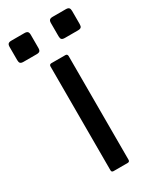

<svg xmlns="http://www.w3.org/2000/svg" viewBox="-182 -765 684 825"><g transform="rotate(-30 160.0 -352.5)"><path d="M4.9 -620.1C4.9 -612.6 6.3 -607.4 9.3 -604.5C12.2 -601.6 17.4 -600.1 24.9 -600.1H89.8C97.3 -600.1 102.5 -601.6 105.5 -604.5C108.4 -607.4 109.9 -612.6 109.9 -620.1V-685.1C109.9 -692.2 108.4 -697.3 105.5 -700.4C102.5 -703.5 97.3 -705.1 89.8 -705.1H24.9C17.7 -705.1 12.6 -703.6 9.5 -700.7C6.4 -697.8 4.9 -692.5 4.9 -685.1ZM115.2 -9.8C115.2 -3.3 118.5 0 125 0H194.8C201.7 0 205.1 -3.3 205.1 -9.8V-524.9C204.8 -531.7 201.3 -535.2 194.8 -535.2H125C118.5 -534.8 115.2 -531.4 115.2 -524.9ZM210 -620.1C210 -612.6 211.4 -607.4 214.4 -604.5C217.3 -601.6 222.5 -600.1 230 -600.1H294.9C302.4 -600.1 307.6 -601.6 310.5 -604.5C313.5 -607.4 314.9 -612.6 314.9 -620.1V-685.1C314.9 -692.2 313.5 -697.3 310.5 -700.4C307.6 -703.5 302.4 -705.1 294.9 -705.1H230C222.8 -705.1 217.7 -703.6 214.6 -700.7C211.5 -697.8 210 -692.5 210 -685.1Z"/></g></svg>

Font: Numans
Style: Regular
Weight: 400
Designer: Jovanny Lemonad
Foundry: Jovanny Lemonad
Version: Version 001.001